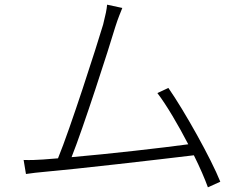

<svg xmlns="http://www.w3.org/2000/svg" viewBox="-20 -774 1040 821"><path d="M922 3C883 -95 769 -299 700 -398L653 -376C692 -325 742 -240 785 -157C675 -142 448 -116 286 -102C335 -224 446 -568 473 -659C486 -700 495 -719 503 -740L438 -754C436 -732 432 -713 421 -669C393 -575 280 -223 228 -97C204 -95 183 -93 165 -92C137 -90 109 -89 81 -90L91 -30C119 -34 143 -37 168 -39C306 -51 660 -92 809 -110C835 -58 856 -9 869 27Z"/></svg>

Font: Noto Sans CJK KR Light
Style: Regular
Weight: 300
Designer: Ryoko NISHIZUKA (kana & ideographs); Paul D. Hunt (Latin, Greek & Cyrillic); Wenlong ZHANG (bopomofo); Sandoll Communica
Foundry: Adobe Systems Incorporated
Version: Version 1.004;PS 1.004;hotconv 1.0.82;makeotf.lib2.5.63406